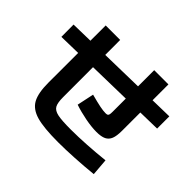

<svg xmlns="http://www.w3.org/2000/svg" viewBox="-162 -958 1189 1189"><g transform="rotate(45 432.0 -363.5)"><path d="M165.5 -214.2 165.9 -715.2H292.8L293.4 -214.2Q293.4 -165.3 305.5 -143.6Q317.5 -122 353.1 -114.3Q388.7 -106.6 468.3 -106.6Q532.9 -106.6 608.2 -111.3Q683.5 -116 755.7 -123.8L764.7 -12Q688.9 -4.2 610.6 0.2Q532.2 4.7 468.3 4.7Q342.5 4.7 279.1 -13.6Q215.7 -31.8 190.6 -77.5Q165.5 -123.2 165.5 -214.2ZM21.3 -578.4 842.6 -595.9V-488.8L21.8 -471.2ZM390.1 -245.6 413.7 -356.9Q467.9 -342.4 498.7 -336.2Q529.6 -330.1 549.5 -330.1Q560.4 -330.1 565.3 -332.9Q570.3 -335.8 572.3 -343.6Q574.2 -351.3 574.2 -367.9L574.1 -731.8H698.7V-324.9Q698.7 -280.5 688.8 -255.4Q678.8 -230.4 655.8 -219.2Q632.9 -208.1 591.4 -208.1Q548.7 -208.1 493.3 -218.7Q437.8 -229.4 390.1 -245.6Z"/></g></svg>

Font: Pretendard GOV Variable
Style: Regular
Weight: 400
Designer: Base glyphs from Inter by Rasmus Andersson; Hangul glyphs from Noto Sans CJK(Source Han Sans) by Jang Soo-young and Kang
Foundry: Kil Hyung-jin
Version: Version 1.307;Glyphs 3.2 (3192)